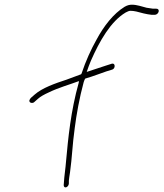

<svg xmlns="http://www.w3.org/2000/svg" viewBox="-20 -766 696 817"><path d="M105 -339C104 -333 108 -328 116 -328C120 -328 123 -329 125 -331L142 -346C152 -355 168 -364 188 -373C229 -393 276 -406 316 -421L315 -414C281 -293 270 -178 261 -79C259 -51 253 -13 252 10L251 22C252 39 272 31 273 15V3C273 -4 276 -18 278 -33C287 -98 288 -150 298 -221C305 -277 318 -350 336 -416C337 -420 340 -427 342 -431L344 -432C376 -441 416 -457 432 -462L458 -470C472 -475 471 -499 456 -495L431 -487C415 -482 382 -471 349 -460C355 -477 360 -492 367 -508C404 -592 451 -675 515 -713C523 -717 529 -720 535 -720C543 -720 551 -719 560 -717C578 -712 604 -705 625 -703H639C646 -703 653 -709 655 -716C657 -724 653 -729 645 -729H631C623 -730 615 -731 604 -733C584 -738 563 -746 541 -746C532 -746 522 -744 510 -737C463 -708 422 -656 390 -596C367 -555 345 -507 327 -453L325 -450C303 -442 283 -434 263 -427C214 -411 160 -392 128 -364L112 -350C109 -347 106 -343 105 -339ZM625 -703Z"/></svg>

Font: Stray Cat
Style: LtCnObl
Weight: 300
Version: Version 1.0